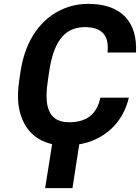

<svg xmlns="http://www.w3.org/2000/svg" viewBox="-20 -741 723 991"><path d="M80 -332 87 -378C112 -536 193 -649 311 -697C350 -713 391 -721 436 -721C609 -721 690 -625 682 -470H535C544 -556 509 -601 417 -601C302 -601 255 -507 235 -379L228 -332C209 -211 218 -110 337 -110C428 -110 480 -152 498 -237H645C617 -118 539 -42 438 -8C422 -3 406 1 389 4L354 230H213L249 3C146 -20 93 -95 77 -190C70 -232 72 -279 80 -332Z"/></svg>

Font: Asimov Pro
Style: BdObl
Weight: 700
Designer: Google
Version: Version 2.000980; 2014